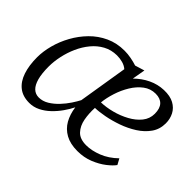

<svg xmlns="http://www.w3.org/2000/svg" viewBox="-109 -809 1061 1061"><g transform="rotate(45 422.0 -278.5)"><path d="M511 -567 497.5 -490Q532.5 -525 575 -545.2Q617.5 -565.5 664 -567Q711.5 -568.5 741.8 -552Q772 -535.5 786.8 -507Q801.5 -478.5 801.5 -444Q801.5 -398 776.8 -362.8Q752 -327.5 712 -302Q672 -276.5 625.8 -260.2Q579.5 -244 536.8 -236Q494 -228 464 -227.5Q461.5 -182.5 469.2 -141Q477 -99.5 501.8 -73.2Q526.5 -47 575.5 -47Q618 -47 666.2 -66Q714.5 -85 756.5 -126L775 -92Q761.5 -72.5 730.8 -48.5Q700 -24.5 657.2 -7.2Q614.5 10 564 10Q508 10 470.5 -10.8Q433 -31.5 412.2 -68.2Q391.5 -105 385 -153Q371.5 -125.5 351.2 -96.8Q331 -68 305.5 -43.8Q280 -19.5 250.2 -4.8Q220.5 10 187.5 10Q136.5 10 104 -15.8Q71.5 -41.5 55.8 -88.8Q40 -136 40 -199.5Q40 -245.5 53.5 -296.2Q67 -347 93.5 -395Q120 -443 158.2 -482Q196.5 -521 246.2 -544Q296 -567 356.5 -567Q382 -567 408.2 -562Q434.5 -557 455.5 -550ZM380.5 -204.5 427.5 -493.5Q412 -507 390.2 -513Q368.5 -519 345 -519Q301 -518.5 265.5 -499.2Q230 -480 203 -447.2Q176 -414.5 158 -374.2Q140 -334 130.8 -291Q121.5 -248 121.5 -208.5Q121.5 -154 131.2 -118.5Q141 -83 159.2 -65.8Q177.5 -48.5 203.5 -48.5Q233.5 -48.5 261 -65.2Q288.5 -82 312 -107Q335.5 -132 353 -158.5Q370.5 -185 380.5 -204.5ZM646 -520.5Q606.5 -520.5 575 -496.8Q543.5 -473 520.5 -435.2Q497.5 -397.5 483.8 -354.5Q470 -311.5 466 -272.5Q505.5 -273.5 549.8 -285Q594 -296.5 633 -317.8Q672 -339 696.5 -369.2Q721 -399.5 721 -438.5Q721 -479.5 701.8 -500Q682.5 -520.5 646 -520.5Z"/></g></svg>

Font: Merriweather Light
Style: Italic
Weight: 300
Italic angle: -7.8°
Designer: Eben Sorkin
Foundry: Eben Sorkin
Version: Version 2.101